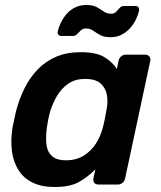

<svg xmlns="http://www.w3.org/2000/svg" viewBox="-20 -739 646 769"><path d="M199 10Q147 10 111 -7.5Q75 -25 54.5 -57Q34 -89 28 -132.5Q22 -176 30 -228Q34 -246 37 -260.5Q40 -275 44 -293Q57 -343 78.5 -386Q100 -429 131.5 -461.5Q163 -494 205.5 -512Q248 -530 303 -530Q365 -530 397.5 -510.5Q430 -491 448 -463L455 -496Q457 -506 465 -513Q473 -520 483 -520H562Q572 -520 578 -513Q584 -506 582 -496L481 -24Q479 -14 471 -7Q463 0 453 0H374Q363 0 357.5 -7Q352 -14 354 -24L362 -61Q332 -30 296 -10Q260 10 199 10ZM244 -97Q286 -97 316 -116Q346 -135 364.5 -164.5Q383 -194 391 -225Q396 -243 400 -263.5Q404 -284 407 -302Q413 -332 408 -359.5Q403 -387 382.5 -405Q362 -423 321 -423Q282 -423 254.5 -404.5Q227 -386 209 -356Q191 -326 180 -290Q176 -275 173 -260Q170 -245 168 -230Q163 -194 165.5 -164Q168 -134 186.5 -115.5Q205 -97 244 -97ZM423 -590Q397 -590 381.5 -598.5Q366 -607 353.5 -616Q341 -625 324 -625Q312 -625 304 -617.5Q296 -610 289 -602.5Q282 -595 271 -595H225Q218 -595 214 -600Q210 -605 211 -612Q214 -627 222.5 -645.5Q231 -664 245 -681Q259 -698 279.5 -708.5Q300 -719 325 -719Q352 -719 367.5 -710.5Q383 -702 395.5 -693Q408 -684 425 -684Q438 -684 445.5 -692Q453 -700 459.5 -707.5Q466 -715 477 -715H523Q531 -715 534.5 -709.5Q538 -704 537 -697Q534 -682 525.5 -663.5Q517 -645 502.5 -628Q488 -611 468 -600.5Q448 -590 423 -590Z"/></svg>

Font: Rubik Medium
Style: Italic
Weight: 500
Italic angle: -12°
Designer: Hubert and Fischer
Foundry: Hubert and Fischer
Version: Version 2.300;gftools[0.9.30]